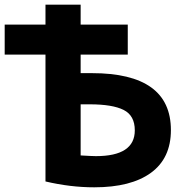

<svg xmlns="http://www.w3.org/2000/svg" viewBox="-20 -775 773 819"><path d="M324 -463H372Q709 -463 709 -220Q709 -100 624 -38Q539 24 382 24Q280 24 174 -1V-542H0V-670H174V-755H324V-670H525V-542H324ZM363 -330H324V-112Q375 -109 389 -109Q555 -109 555 -219Q555 -282 507.5 -306Q460 -330 363 -330Z"/></svg>

Font: Repo
Style: Bold
Weight: 700
Designer: Stefan Peev
Foundry: Context Ltd
Version: Version 001.000